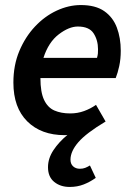

<svg xmlns="http://www.w3.org/2000/svg" viewBox="-20 -523 528 760"><path d="M288 -418Q253 -418 212.5 -387Q172 -356 152 -294H364Q367 -305 367.5 -311.5Q368 -318 368 -328Q368 -364 350.5 -391Q333 -418 288 -418ZM256 217Q219 217 194.5 197Q170 177 170 139Q170 104 191.5 71.5Q213 39 247 11Q243 12 236 12Q143 12 88 -42.5Q33 -97 33 -196Q33 -265 56.5 -321Q80 -377 118.5 -418Q157 -459 204.5 -481Q252 -503 300 -503Q358 -503 392.5 -479Q427 -455 442.5 -414Q458 -373 458 -322Q458 -289 452 -261.5Q446 -234 438 -214H140Q140 -158 154.5 -127.5Q169 -97 195.5 -85.5Q222 -74 258 -74Q287 -74 313 -83.5Q339 -93 360 -108L398 -42Q321 4 290 40Q259 76 259 109Q259 126 269.5 135.5Q280 145 296 145Q308 145 317 141.5Q326 138 336 132L359 181Q337 197 311.5 207Q286 217 256 217Z"/></svg>

Font: Source Sans 3 Semibold
Style: Italic
Weight: 600
Italic angle: -11°
Designer: Paul D. Hunt
Foundry: Adobe
Version: Version 3.052;hotconv 1.1.0;makeotfexe 2.6.0